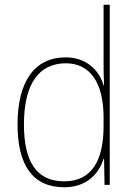

<svg xmlns="http://www.w3.org/2000/svg" viewBox="-20 -780 565 810"><path d="M251 10C347 10 397 -48 417 -110H419L421 0H443V-760H417V-526C417 -491 417 -457 419 -420H417C399 -482 346 -538 257 -538C127 -538 54 -438 54 -255C54 -83 118 10 251 10ZM251 -15C134 -15 81 -98 81 -255C81 -426 144 -513 258 -513C362 -513 417 -428 417 -284V-248C417 -103 367 -15 251 -15Z"/></svg>

Font: Noto Sans Gujarati UI SemiCondensed Thin
Style: Regular
Weight: 100
Width: 4
Designer: Jelle Bosma - Monotype Design Team, Universal Thirst
Foundry: Monotype Imaging Inc.
Version: Version 2.106